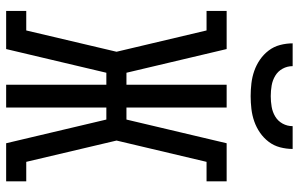

<svg xmlns="http://www.w3.org/2000/svg" viewBox="-198 -798 995 640"><g transform="rotate(90 300.0 -477.5)"><path d="M16 0V-67H81L152 -368L81 -668H16V-735H143L222 -401H262V-735H338V-401H378L457 -735H584V-668H519L448 -368L519 -67H584V0H457L378 -334H338V0H262V-334H222L143 0ZM300 -815Q279 -815 257.5 -817.5Q236 -820 216 -827Q196 -834 178.5 -846Q161 -858 148 -875Q135 -892 129.5 -913Q124 -934 124 -955H200Q200 -937 208.5 -921.5Q217 -906 232 -897Q247 -888 264.5 -885Q282 -882 300 -882Q318 -882 335.5 -885Q353 -888 368 -897Q383 -906 391.5 -921.5Q400 -937 400 -955H476Q476 -934 470.5 -913Q465 -892 452 -875Q439 -858 421.5 -846Q404 -834 384 -827Q364 -820 342.5 -817.5Q321 -815 300 -815Z"/></g></svg>

Font: Iosevka HT Extended
Style: Regular
Weight: 400
Width: 7
Monospace: yes
Designer: Belleve Invis
Foundry: Belleve Invis
Version: Version 32.3.0; ttfautohint (v1.8.4)